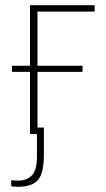

<svg xmlns="http://www.w3.org/2000/svg" viewBox="-20 -508 401 728"><path d="M22.5 174.8Q30.3 176.8 47.9 176.8Q83 176.8 102.1 155.8Q121.1 134.8 120.1 78.1V0H93.8V-235.4H25.4V-258.8H93.8V-488.3H338.9V-463.9H122.1V-258.8H293V-235.4H122.1V-24.4H146.5V77.1Q146.5 148.4 124 174.3Q101.6 200.2 49.8 200.2Q31.2 200.2 22.5 198.2Z"/></svg>

Font: Gothic A1 Thin
Style: Regular
Weight: 250
Designer: HanYang I&C Co.,Ltd.
Foundry: HanYang I&C Co.,Ltd.
Version: Version 2.50